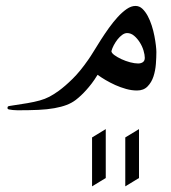

<svg xmlns="http://www.w3.org/2000/svg" viewBox="-20 -312 592 663"><path d="M520 -132.3Q520 -114.3 518.3 -91.3Q516.6 -68.4 510 -48.1Q503.4 -27.8 489.7 -13.7Q476.1 0.5 453.1 0.5Q434.6 0.5 415.3 -4.9Q396 -10.3 378.2 -18.3Q360.4 -26.4 344.7 -35.6Q329.1 -44.9 316.9 -53.7Q306.2 -36.1 296.4 -23.4Q286.6 -10.7 277.8 -1Q269 8.8 260 17.3Q251 25.9 240.7 33.7Q227.1 43.9 209.7 50.5Q192.4 57.1 168.2 61.5Q144 65.9 112.5 67.4Q81.1 68.8 40.5 68.8Q33.2 68.8 23.9 67.9Q14.6 66.9 10.7 65.9Q5.4 64.5 5.9 60.5Q5.9 57.1 7.6 55.7Q9.3 54.2 14.2 53.7Q50.3 48.3 74.7 44.2Q99.1 40 117.4 34.9Q135.7 29.8 150.6 22Q165.5 14.2 183.1 1.5Q205.1 -14.6 230.7 -39.8Q256.3 -64.9 284.2 -105Q292.5 -116.7 303.7 -135Q314.9 -153.3 328.1 -174.1Q341.3 -194.8 356.2 -215.6Q371.1 -236.3 386.5 -253.2Q401.9 -270 417.5 -280.8Q433.1 -291.5 447.8 -291.5Q461.4 -291.5 471.7 -281.7Q481.9 -272 490 -257.1Q498 -242.2 503.9 -223.9Q509.8 -205.6 513.2 -187.7Q516.6 -169.9 518.3 -155.3Q520 -140.6 520 -132.3ZM418.9 -197.8Q410.6 -197.8 402.1 -191.7Q393.6 -185.5 386.2 -176.3Q378.9 -167 373 -156Q367.2 -145 364.7 -135.3Q365.2 -128.9 375.2 -121.6Q385.3 -114.3 399.4 -107.7Q413.6 -101.1 429.4 -96.9Q445.3 -92.8 457 -92.8Q466.8 -92.8 473.4 -97.4Q480 -102.1 480 -112.3Q480 -122.6 475.6 -137.5Q471.2 -152.3 462.6 -165.8Q454.1 -179.2 443.1 -188.5Q432.1 -197.8 418.9 -197.8ZM297.9 331.5V162.6L345.2 133.8V302.7ZM412.6 331.5V162.6L460 133.8V302.7Z"/></svg>

Font: Accordance
Style: Italic
Weight: 400
Italic angle: -11°
Version: Version 1.2 (build January 31, 2020) Miklal Software Solutio